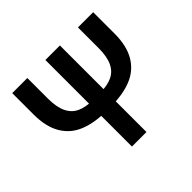

<svg xmlns="http://www.w3.org/2000/svg" viewBox="-169 -949 1159 1159"><g transform="rotate(-45 410.0 -369.5)"><path d="M385 -261Q285 -261 213.5 -291Q142 -321 103.5 -387Q65 -453 65 -557V-739H194V-564Q194 -491 215 -447Q236 -403 277 -384Q318 -365 378 -365H443Q503 -365 544 -384Q585 -403 605.5 -447Q626 -491 626 -564V-739H756V-557Q756 -453 717.5 -387Q679 -321 607.5 -291Q536 -261 436 -261ZM348 0V-739H472V0Z"/></g></svg>

Font: Noto Sans JP SemiBold
Style: Regular
Weight: 600
Designer: Ryoko NISHIZUKA  (kana, bopomofo & ideographs); Paul D. Hunt (Latin, Greek & Cyrillic); Sandoll Communications , Soo-you
Foundry: Adobe
Version: Version 2.004-H2;hotconv 1.0.118;makeotfexe 2.5.65603